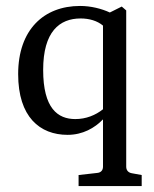

<svg xmlns="http://www.w3.org/2000/svg" viewBox="-20 -445 516 645"><path d="M207 8C258 8 298 -15 326 -44V115C326 127 319 135 306 136L244 143V180H456V143L423 137C411 135 404 127 404 115V-410L389 -423L349 -403C321 -416 285 -425 249 -425C127 -425 41 -345 41 -196C41 -52 114 8 207 8ZM233 -45C174 -45 125 -81 125 -210C125 -339 180 -383 251 -383C280 -383 307 -375 326 -359V-78C301 -58 269 -45 233 -45Z"/></svg>

Font: Yrsa
Style: Regular
Weight: 400
Designer: Anna Giedrys (Yrsa+Rasa design), David Brezina (Yrsa art-direction, Rasa art-direction, design)
Foundry: Rosetta Type Foundry
Version: Version 1.001;PS 1.1;hotconv 1.0.88;makeotf.lib2.5.647800